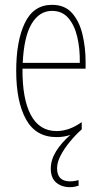

<svg xmlns="http://www.w3.org/2000/svg" viewBox="-20 -557 420 794"><path d="M216 139Q216 193 270 193Q281 193 291 191Q301 189 305 188V211Q299 213 289.5 215Q280 217 269 217Q235 217 212.5 198Q190 179 190 140Q190 104 212 68.5Q234 33 271 1Q244 10 214 10Q128 10 87.5 -63.5Q47 -137 47 -264Q47 -388 83 -462.5Q119 -537 195 -537Q248 -537 278 -503Q308 -469 321 -415Q334 -361 334 -301V-273H73Q72 -148 107.5 -81.5Q143 -15 214 -15Q266 -15 318 -52V-22Q293 0 269.5 28.5Q246 57 231 85.5Q216 114 216 139ZM195 -512Q143 -512 111 -459Q79 -406 74 -297H310Q311 -356 299.5 -404.5Q288 -453 262.5 -482.5Q237 -512 195 -512Z"/></svg>

Font: Noto Sans Thai ExtCond Thin
Style: Regular
Weight: 100
Width: 2
Designer: Monotype Design Team
Foundry: Monotype Imaging Inc.
Version: Version 2.002; ttfautohint (v1.8.4.7-5d5b)